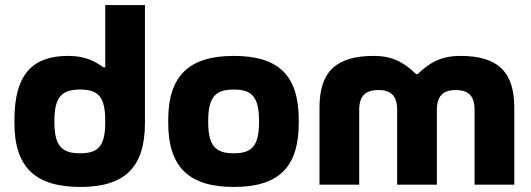

<svg xmlns="http://www.w3.org/2000/svg" viewBox="-20 -730 2099 759"><path d="M37 -256V-244C37 -66 123 9 297 9C471 9 553 -66 553 -244V-710H396V-464H389C364 -481 326 -509 249 -509C112 -509 37 -440 37 -256ZM195 -248V-252C195 -348 225 -376 297 -376C369 -376 396 -347 396 -252V-248C396 -153 369 -124 297 -124C225 -124 195 -152 195 -248Z M645 -256V-244C645 -66 731 9 904 9C1079 9 1161 -66 1161 -244V-256C1161 -434 1079 -509 904 -509C731 -509 645 -434 645 -256ZM803 -248V-252C803 -348 833 -376 904 -376C976 -376 1004 -347 1004 -252V-248C1004 -153 976 -124 904 -124C833 -124 803 -152 803 -248Z M1243 -305V0H1400V-296C1400 -350 1424 -374 1476 -374C1527 -374 1550 -350 1550 -296V0H1707V-296C1707 -350 1731 -374 1782 -374C1833 -374 1856 -350 1856 -296V0H2013V-305C2013 -447 1947 -509 1800 -509C1730 -509 1682 -487 1631 -437H1625C1574 -487 1526 -509 1458 -509C1309 -509 1243 -447 1243 -305Z"/></svg>

Font: LT Wave Text Black
Style: Regular
Weight: 900
Designer: Daniel Lyons
Version: Version 2.5 (Glyphs App)